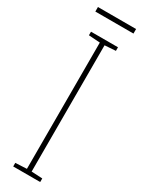

<svg xmlns="http://www.w3.org/2000/svg" viewBox="-220 -855 658 881"><g transform="rotate(30 109.5 -414.0)"><path d="M211 -828H9V-804H211ZM181 0V-19L123 -22V-691L181 -695V-714H38V-695L98 -691V-22L38 -19V0Z"/></g></svg>

Font: Noto Sans Myanmar ExtraCondensed Thin
Style: Regular
Weight: 100
Width: 2
Designer: Monotype Design Team
Foundry: Monotype Imaging Inc.
Version: Version 2.107